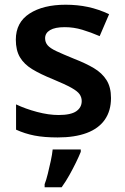

<svg xmlns="http://www.w3.org/2000/svg" viewBox="-20 -572 530 813"><path d="M450 -157Q450 -103 424 -65.5Q398 -28 347.5 -9Q297 10 224 10Q167 10 126 2Q85 -6 48 -23V-130Q88 -111 137 -98Q186 -85 228 -85Q280 -85 303 -101Q326 -117 326 -144Q326 -160 317 -173Q308 -186 282 -200.5Q256 -215 203 -237Q151 -258 116.5 -279Q82 -300 64.5 -329.5Q47 -359 47 -404Q47 -477 105 -514.5Q163 -552 258 -552Q308 -552 352.5 -542.5Q397 -533 442 -512L402 -419Q365 -435 328.5 -446Q292 -457 254 -457Q213 -457 192 -444.5Q171 -432 171 -410Q171 -393 181.5 -380.5Q192 -368 218.5 -355.5Q245 -343 294 -323Q343 -304 377.5 -283.5Q412 -263 431 -233Q450 -203 450 -157ZM322 71Q314 91 301.5 116.5Q289 142 274 169Q259 196 241 221H169V208Q176 190 182.5 163.5Q189 137 195 109.5Q201 82 203 61H322Z"/></svg>

Font: Noto Sans Devanagari SemiBold
Style: Regular
Weight: 600
Version: Version 2.003